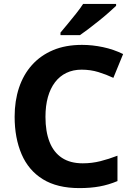

<svg xmlns="http://www.w3.org/2000/svg" viewBox="-20 -954 682 984"><path d="M398 -597Q355 -597 320.5 -580.5Q286 -564 262 -532.5Q238 -501 225.5 -456.5Q213 -412 213 -355Q213 -280 234 -226.5Q255 -173 297.5 -145Q340 -117 404 -117Q451 -117 494.5 -128Q538 -139 582 -156V-26Q537 -7 490.5 1.5Q444 10 387 10Q273 10 199.5 -35.5Q126 -81 90.5 -164Q55 -247 55 -356Q55 -437 77.5 -504.5Q100 -572 144 -621Q188 -670 252 -697Q316 -724 400 -724Q453 -724 507.5 -712.5Q562 -701 611 -677L561 -555Q525 -572 484.5 -584.5Q444 -597 398 -597ZM575 -924Q560 -910 537 -889.5Q514 -869 487 -847.5Q460 -826 434.5 -806.5Q409 -787 390 -774H290V-787Q306 -806 327.5 -832Q349 -858 370.5 -885Q392 -912 406 -934H575Z"/></svg>

Font: Noto Sans Lao UI
Style: Regular
Weight: 400
Designer: Monotype Design Team
Foundry: Monotype Imaging Inc.
Version: Version 2.000